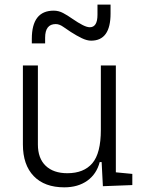

<svg xmlns="http://www.w3.org/2000/svg" viewBox="-20 -801 626 831"><path d="M258.3 9.8Q172.9 9.8 126 -38.8Q79.1 -87.4 79.1 -175.8V-517.6H144V-175.8Q144 -115.7 177.7 -83.5Q211.4 -51.3 271.5 -51.3Q342.8 -51.3 379.6 -94.5Q416.5 -137.7 416.5 -239.3V-517.6H481.4V-55.2L552.7 -48.3V0L425.3 4.9L419.9 -99.6H411.6Q397.9 -47.4 357.7 -18.8Q317.4 9.8 258.3 9.8ZM117.7 -613.3V-632.8Q117.7 -754.9 212.4 -754.9Q233.9 -754.9 253.2 -744.6Q272.5 -734.4 292.5 -720.2Q318.8 -702.1 337.6 -692.6Q356.4 -683.1 368.7 -683.1Q401.9 -683.1 401.9 -737.3V-781.2H458.5V-742.2Q458.5 -625 374.5 -625Q356.4 -625 334.5 -635.5Q312.5 -646 286.6 -662.6Q270 -673.3 253.4 -685.1Q236.8 -696.8 221.2 -696.8Q175.3 -696.8 175.3 -637.7V-613.3Z"/></svg>

Font: CaskaydiaMono NF Light
Style: Regular
Weight: 300
Designer: Aaron Bell
Foundry: Saja Typeworks
Version: Version 2111.001; ttfautohint (v1.8.4);Nerd Fonts 3.1.1